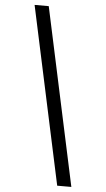

<svg xmlns="http://www.w3.org/2000/svg" viewBox="-67 -939 634 1149"><g transform="rotate(5 250.0 -365.0)"><path d="M322 168 93 -898H178L407 168Z"/></g></svg>

Font: Iosevka SS08
Style: Italic
Weight: 400
Italic angle: -10°
Monospace: yes
Designer: Belleve Invis
Foundry: Belleve Invis
Version: 2.1.0; ttfautohint (v1.8.2)